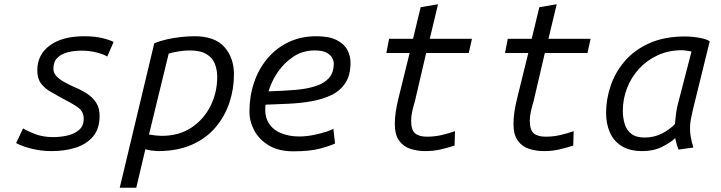

<svg xmlns="http://www.w3.org/2000/svg" viewBox="-20 -701 3400 906"><path d="M225 12Q188 12 154.5 6Q121 0 95.5 -9Q70 -18 56 -26L89 -95Q106 -84 144 -69Q182 -54 232 -54Q263 -54 296 -61Q329 -68 352 -87Q375 -106 375 -141Q375 -176 345.5 -196Q316 -216 272 -238Q246 -253 219 -268Q192 -283 174 -306.5Q156 -330 156 -369Q156 -443 215 -486.5Q274 -530 377 -530Q427 -530 463.5 -521Q500 -512 516 -503L486 -434Q472 -444 437.5 -453Q403 -462 364 -462Q329 -462 298.5 -454Q268 -446 250 -427.5Q232 -409 232 -376Q232 -357 246.5 -341.5Q261 -326 284 -313.5Q307 -301 331 -290Q363 -277 390 -259.5Q417 -242 433.5 -217Q450 -192 450 -154Q450 -94 419.5 -57.5Q389 -21 338 -4.5Q287 12 225 12Z M545 185 708 -497Q735 -508 768.5 -515.5Q802 -523 836 -526.5Q870 -530 898 -530Q994 -530 1039 -479Q1084 -428 1084 -350Q1084 -281 1062.5 -216.5Q1041 -152 997 -100Q953 -48 885 -18Q817 12 724 12Q717 12 696.5 9.5Q676 7 666 3L623 185ZM744 -60Q825 -60 883.5 -99Q942 -138 973.5 -201.5Q1005 -265 1005 -338Q1005 -371 994 -399.5Q983 -428 954.5 -445.5Q926 -463 874 -463Q849 -463 820 -458Q791 -453 776 -448L683 -66Q694 -64 713.5 -62Q733 -60 744 -60Z M1364 13Q1295 13 1249 -14.5Q1203 -42 1180 -85Q1157 -128 1157 -174Q1157 -246 1178.5 -310.5Q1200 -375 1241.5 -424.5Q1283 -474 1341.5 -502Q1400 -530 1473 -530Q1533 -530 1568.5 -512Q1604 -494 1619 -465.5Q1634 -437 1634 -405Q1634 -346 1609.5 -309Q1585 -272 1543 -252Q1501 -232 1449 -223Q1397 -214 1341 -211.5Q1285 -209 1233 -207Q1227 -154 1247.5 -121Q1268 -88 1306.5 -72.5Q1345 -57 1392 -57Q1425 -57 1459.5 -64Q1494 -71 1520 -79.5Q1546 -88 1553 -94L1561 -24Q1542 -14 1493 -0.5Q1444 13 1364 13ZM1247 -270Q1314 -272 1370 -276.5Q1426 -281 1467.5 -294Q1509 -307 1532 -332.5Q1555 -358 1555 -402Q1555 -413 1548 -427Q1541 -441 1522 -452Q1503 -463 1465 -463Q1409 -463 1365 -434Q1321 -405 1291 -361Q1261 -317 1247 -270Z M1987 12Q1950 12 1917 1.5Q1884 -9 1863.5 -37Q1843 -65 1843 -117Q1843 -144 1847.5 -174Q1852 -204 1859 -232L1913 -451H1803L1816 -518H1929L1965 -667L2047 -681L2008 -518H2207L2192 -451H1991L1938 -224Q1931 -201 1925.5 -177Q1920 -153 1920 -132Q1920 -87 1939 -71.5Q1958 -56 1995 -56Q2031 -56 2065 -64Q2099 -72 2127 -82L2125 -14Q2094 -4 2060 4Q2026 12 1987 12Z M2547 12Q2510 12 2477 1.5Q2444 -9 2423.5 -37Q2403 -65 2403 -117Q2403 -144 2407.5 -174Q2412 -204 2419 -232L2473 -451H2363L2376 -518H2489L2525 -667L2607 -681L2568 -518H2767L2752 -451H2551L2498 -224Q2491 -201 2485.5 -177Q2480 -153 2480 -132Q2480 -87 2499 -71.5Q2518 -56 2555 -56Q2591 -56 2625 -64Q2659 -72 2687 -82L2685 -14Q2654 -4 2620 4Q2586 12 2547 12Z M3012 12Q2951 12 2913 -12Q2875 -36 2857.5 -77Q2840 -118 2840 -168Q2840 -232 2861.5 -296Q2883 -360 2928 -412.5Q2973 -465 3044 -497Q3115 -529 3213 -529Q3227 -529 3249 -527Q3271 -525 3293.5 -520Q3316 -515 3329 -506L3250 -185Q3244 -160 3240 -139Q3236 -118 3236 -93Q3236 -73 3240 -52Q3244 -31 3252 -5L3182 5Q3177 -7 3173.5 -19.5Q3170 -32 3166 -49Q3144 -28 3104 -8Q3064 12 3012 12ZM3022 -52Q3067 -52 3104.5 -71.5Q3142 -91 3165 -116Q3166 -133 3169 -156.5Q3172 -180 3176 -199L3243 -458Q3239 -459 3222.5 -461.5Q3206 -464 3198 -464Q3135 -464 3084 -440.5Q3033 -417 2996 -377Q2959 -337 2939 -285.5Q2919 -234 2919 -178Q2919 -146 2927.5 -117Q2936 -88 2958.5 -70Q2981 -52 3022 -52Z"/></svg>

Font: Ubuntu Sans Mono
Style: Italic
Weight: 400
Italic angle: -13.5°
Monospace: yes
Designer: Dalton Maag Ltd
Foundry: Dalton Maag Ltd
Version: Version 1.006